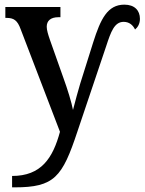

<svg xmlns="http://www.w3.org/2000/svg" viewBox="-20 -566 622 826"><path d="M32 191V240H43C214 240 248 196 313 0L437 -368C457 -429 472 -472 512 -472C536 -472 552 -458 561 -439C572 -448 582 -463 582 -485C582 -521 559 -546 515 -546C443 -546 413 -485 381 -384L325 -206C316 -174 304 -134 294 -93C288 -125 271 -181 252 -233L195 -394C187 -417 181 -437 181 -451C181 -476 197 -492 232 -492H240V-536H3V-489H8C39 -489 55 -479 69 -440L238 1C207 115 157 191 32 191Z"/></svg>

Font: Noto Serif SemiCondensed Medium
Style: Regular
Weight: 500
Width: 4
Designer: Monotype Design Team
Foundry: Monotype Imaging Inc.
Version: Version 2.014